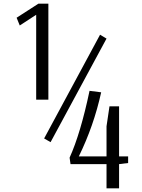

<svg xmlns="http://www.w3.org/2000/svg" viewBox="-20 -770 767 1040"><path d="M465 -278 528 -270Q488 -88 407 77H557V-86L573 -194H625V77H674V113L625 119V250H557V119H362L357 84Q416 -46 465 -278ZM557 -561 254 0 219 -20 522 -582ZM188 -750H242V-230H176V-690L87 -632L70 -674Z"/></svg>

Font: Arsenal
Style: Regular
Weight: 400
Designer: Andrij Shevchenko
Foundry: Stairsfor.com
Version: Version 1.000